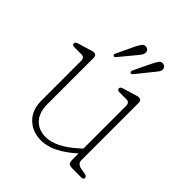

<svg xmlns="http://www.w3.org/2000/svg" viewBox="-181 -753 881 881"><g transform="rotate(45 260.0 -312.0)"><path d="M97 -120V-377.5Q97 -400 77 -400H32Q16.5 -400 16.5 -411Q16.5 -420.5 31.5 -424.5L83 -440Q92 -442.5 99 -444.8Q106 -447 110.5 -447Q128 -447 128 -428V-128.5Q128 -73 156 -44Q184 -15 229 -15Q260.5 -15 298 -33.2Q335.5 -51.5 378.5 -91L389 -100.5V-377.5Q389 -400 369 -400H324Q308.5 -400 308.5 -411Q308.5 -420.5 323.5 -424.5L375 -440Q384 -442.5 391 -444.8Q398 -447 402.5 -447Q420 -447 420 -428V-57Q420 -33 448 -28L473.5 -23.5Q490 -20.5 490 -10.5Q490 0 474.5 0H419Q401 0 395 -6.2Q389 -12.5 389 -32.5V-69Q347.5 -31.5 306.2 -10.2Q265 11 225 11Q169.5 11 133.2 -24Q97 -59 97 -120ZM336.5 -600Q345 -617 352.2 -626.8Q359.5 -636.5 373 -634.5Q381 -633 386.2 -626.5Q391.5 -620 390 -609.5Q388 -601.5 382 -594Q376 -586.5 370 -579L309 -503.5Q302 -495 295.5 -499.5Q291 -503.5 295.5 -515ZM226 -600Q235 -617 242.2 -626.8Q249.5 -636.5 262.5 -634Q271.5 -633 276.5 -626.5Q281.5 -620 279.5 -609.5Q278.5 -601.5 272.5 -593.8Q266.5 -586 260.5 -578.5L198.5 -503.5Q192 -495.5 186 -500Q180.5 -504 186 -515Z"/></g></svg>

Font: Fraunces 72pt S100 Thin
Style: Regular
Weight: 100
Version: Version 1.000; ttfautohint (v1.8.3)